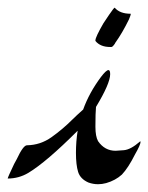

<svg xmlns="http://www.w3.org/2000/svg" viewBox="-59 -471 383 496"><path d="M194.3 4.9Q181.6 4.9 169.4 0.5Q148.4 -8.8 142.8 -26.9Q137.2 -44.9 137.2 -76.2Q137.2 -105.5 141.6 -133.3Q60.5 -52.2 14.2 -24.4Q-10.3 -9.8 -39.1 -9.8Q-39.1 -12.7 -22.5 -47.4L-15.6 -60.1Q1 -95.7 10.7 -95.7Q45.4 -96.2 74.2 -116.7Q103 -137.2 127.9 -162.1Q138.2 -172.4 155.8 -188Q171.4 -231.4 201.7 -272Q215.3 -290 221.2 -290Q225.6 -290 225.6 -279.3Q225.6 -255.4 189 -194.8Q187.5 -179.7 187.5 -143.6Q187.5 -118.7 194.3 -106.4Q211.4 -81.5 239.7 -81.5Q243.2 -81.5 261 -83Q278.8 -84.5 302.7 -105.5H303.7Q304.2 -105.5 304.2 -105Q304.2 -97.2 289.6 -71.8Q272.5 -37.6 255.9 -20Q239.3 -4.9 215.3 2Q204.6 4.9 194.3 4.9ZM228.5 -349.6H225.6Q200.2 -349.6 187.5 -365.2V-366.7Q187.5 -375 208 -410.6Q209 -411.6 213.1 -418.2Q217.3 -424.8 222.7 -432.6Q235.4 -451.2 237.3 -451.2Q250.5 -435.5 278.3 -435.5Q278.8 -435.5 278.8 -434.6Q278.8 -432.1 274.9 -422.9Q274.4 -421.9 274.4 -421.4Q256.8 -385.3 238.8 -360.4Q238.8 -359.4 235.1 -354.5Q231.4 -349.6 228.5 -349.6Z"/></svg>

Font: Terrible Cursive
Style: Regular
Weight: 400
Designer: GGBotNet
Foundry: GGBotNet
Version: 1.00